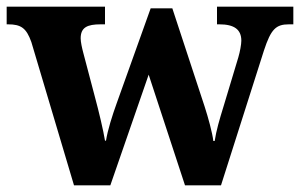

<svg xmlns="http://www.w3.org/2000/svg" viewBox="-23 -556 900 576"><path d="M71 -430 199 0H308L423 -332L532 0H640L769 -405C790 -469 805 -483 844 -483H857V-536H628V-483H635C679 -483 701 -468 701 -434C701 -423 697 -401 692 -384L648 -238C635 -196 626 -165 621 -133H617C614 -158 602 -202 591 -236L494 -531H429L327 -246C314 -210 300 -166 295 -134H292C287 -165 274 -220 261 -268L227 -397C223 -412 219 -430 219 -441C219 -474 239 -483 279 -483H292V-536H-3V-483H1C40 -483 56 -472 71 -430Z"/></svg>

Font: Noto Serif Telugu
Style: Bold
Weight: 700
Designer: Jelle Bosma - Monotype Design Team
Foundry: Monotype Imaging Inc.
Version: Version 2.005